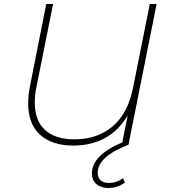

<svg xmlns="http://www.w3.org/2000/svg" viewBox="-20 -720 839 955"><path d="M759 -700 619 0H586L615 -146Q571 -71 502.5 -33.5Q434 4 345 4Q238 4 179 -50Q120 -104 120 -207Q120 -246 129 -291L210 -700H244L162 -291Q153 -248 153 -210Q153 -120 204 -73.5Q255 -27 351 -27Q463 -27 539 -90.5Q615 -154 641 -280L725 -700ZM437 143Q437 47 606 -19L619 0Q466 59 466 139Q466 164 481 177Q496 190 522 190Q560 190 592 166L601 188Q565 215 518 215Q482 215 459.5 195.5Q437 176 437 143Z"/></svg>

Font: Montserrat Alternates ExLight
Style: Italic
Weight: 275
Italic angle: -11.3°
Designer: Julieta Ulanovsky
Foundry: Julieta Ulanovsky
Version: Version 7.200